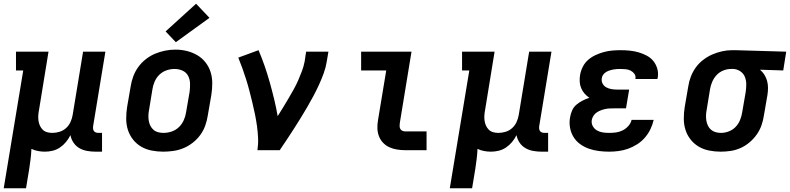

<svg xmlns="http://www.w3.org/2000/svg" viewBox="-23 -808 4250 1033"><path d="M-3 205 102 -429H63V-530H238L187 -217Q184 -202 183 -187.5Q182 -173 184 -159Q186 -145 191.5 -132.5Q197 -120 206.5 -110.5Q216 -101 229.5 -97Q243 -93 258 -93Q278 -93 297.5 -99Q317 -105 332.5 -119Q348 -133 356.5 -152Q365 -171 368 -190L424 -530H544L478 -129Q477 -121 478 -114Q479 -107 483 -102Q487 -97 493.5 -95Q500 -93 508 -93H526V8H491Q468 8 445.5 4Q423 0 404 -11Q385 -22 372.5 -40.5Q360 -59 356 -81Q346 -61 332 -44Q318 -27 299.5 -14.5Q281 -2 260 3Q239 8 219 8Q200 8 181.5 4.5Q163 1 146 -7Q145 21 141.5 48Q138 75 134 102L117 205Z M855 8Q824 8 793 2Q762 -4 736.5 -19Q711 -34 692.5 -57.5Q674 -81 665 -109.5Q656 -138 656 -169.5Q656 -201 661 -233L680 -343Q684 -370 694 -397Q704 -424 721 -447.5Q738 -471 761.5 -489.5Q785 -508 811.5 -519Q838 -530 865.5 -535.5Q893 -541 921 -541Q953 -541 983 -533.5Q1013 -526 1038.5 -511Q1064 -496 1082.5 -472.5Q1101 -449 1110 -420.5Q1119 -392 1119 -360.5Q1119 -329 1114 -297L1095 -187Q1091 -160 1081.5 -133Q1072 -106 1055 -82.5Q1038 -59 1014.5 -40.5Q991 -22 964.5 -11Q938 0 910 4Q882 8 855 8ZM857 -93Q879 -93 901 -100.5Q923 -108 939.5 -124Q956 -140 965.5 -161Q975 -182 978 -203L997 -313Q1000 -336 999.5 -358.5Q999 -381 989 -400Q979 -419 959 -428Q939 -437 916 -437Q894 -437 872.5 -429.5Q851 -422 834.5 -406Q818 -390 809 -369Q800 -348 797 -327L779 -217Q776 -202 775.5 -187Q775 -172 777.5 -157.5Q780 -143 786.5 -130.5Q793 -118 803.5 -109Q814 -100 828 -96.5Q842 -93 857 -93ZM923 -581 868 -639 1032 -788 1104 -712Z M1362 0Q1367 -33 1365.5 -66Q1364 -99 1359.5 -131Q1355 -163 1348.5 -194.5Q1342 -226 1334.5 -257Q1327 -288 1319 -319Q1311 -350 1301.5 -380Q1292 -410 1281.5 -439.5Q1271 -469 1259 -498L1368 -538Q1386 -496 1401 -452.5Q1416 -409 1428.5 -364.5Q1441 -320 1452 -274.5Q1463 -229 1471 -183Q1486 -207 1500.5 -230.5Q1515 -254 1529 -278Q1543 -302 1556.5 -326Q1570 -350 1581 -375Q1592 -400 1601.5 -425.5Q1611 -451 1616 -477L1624 -530H1744L1735 -477Q1730 -445 1718.5 -413.5Q1707 -382 1693 -351.5Q1679 -321 1663 -291Q1647 -261 1629.5 -231Q1612 -201 1594 -172Q1576 -143 1557.5 -114Q1539 -85 1520 -56.5Q1501 -28 1482 0Z M2157 0Q2135 0 2113 -3.5Q2091 -7 2071.5 -16Q2052 -25 2037.5 -40.5Q2023 -56 2015.5 -76Q2008 -96 2007.5 -118.5Q2007 -141 2011 -163L2055 -429H1920V-530H2191L2128 -146Q2127 -138 2127 -130Q2127 -122 2130.5 -115Q2134 -108 2141.5 -104.5Q2149 -101 2157 -101H2272V0Z M2397 205 2502 -429H2463V-530H2638L2587 -217Q2584 -202 2583 -187.5Q2582 -173 2584 -159Q2586 -145 2591.5 -132.5Q2597 -120 2606.5 -110.5Q2616 -101 2629.5 -97Q2643 -93 2658 -93Q2678 -93 2697.5 -99Q2717 -105 2732.5 -119Q2748 -133 2756.5 -152Q2765 -171 2768 -190L2824 -530H2944L2878 -129Q2877 -121 2878 -114Q2879 -107 2883 -102Q2887 -97 2893.5 -95Q2900 -93 2908 -93H2926V8H2891Q2868 8 2845.5 4Q2823 0 2804 -11Q2785 -22 2772.5 -40.5Q2760 -59 2756 -81Q2746 -61 2732 -44Q2718 -27 2699.5 -14.5Q2681 -2 2660 3Q2639 8 2619 8Q2600 8 2581.5 4.5Q2563 1 2546 -7Q2545 21 2541.5 48Q2538 75 2534 102L2517 205Z M3255 8Q3227 8 3199 4.5Q3171 1 3145.5 -8Q3120 -17 3098.5 -32.5Q3077 -48 3063 -70.5Q3049 -93 3044 -120.5Q3039 -148 3044 -176Q3047 -195 3055 -213.5Q3063 -232 3078.5 -245Q3094 -258 3112 -267Q3130 -276 3148 -282Q3134 -291 3122.5 -304Q3111 -317 3104 -333.5Q3097 -350 3096 -368.5Q3095 -387 3098 -405Q3102 -428 3113 -449.5Q3124 -471 3142 -486.5Q3160 -502 3182 -512Q3204 -522 3226 -528Q3248 -534 3270.5 -536Q3293 -538 3316 -538Q3341 -538 3365.5 -535.5Q3390 -533 3412.5 -526.5Q3435 -520 3456 -509Q3477 -498 3491.5 -480.5Q3506 -463 3513 -439.5Q3520 -416 3516 -391Q3515 -389 3514.5 -387Q3514 -385 3514 -383H3395Q3395 -384 3395.5 -384.5Q3396 -385 3396 -386Q3398 -400 3390 -411Q3382 -422 3370 -428Q3358 -434 3344 -435.5Q3330 -437 3316 -437Q3306 -437 3296 -436.5Q3286 -436 3276 -434Q3266 -432 3256.5 -429Q3247 -426 3238 -420.5Q3229 -415 3222.5 -406.5Q3216 -398 3215 -388Q3212 -372 3219 -358.5Q3226 -345 3239 -338Q3252 -331 3267 -328.5Q3282 -326 3298 -326H3362L3345 -225H3281Q3269 -225 3257 -224.5Q3245 -224 3233.5 -221.5Q3222 -219 3210 -214.5Q3198 -210 3187.5 -203Q3177 -196 3170 -185Q3163 -174 3161 -163Q3158 -145 3166 -130Q3174 -115 3188.5 -106.5Q3203 -98 3220 -95.5Q3237 -93 3255 -93Q3273 -93 3291.5 -95.5Q3310 -98 3327 -106.5Q3344 -115 3357.5 -130Q3371 -145 3375 -163H3494Q3488 -137 3476.5 -113Q3465 -89 3447 -68Q3429 -47 3405.5 -32Q3382 -17 3357 -8Q3332 1 3306 4.5Q3280 8 3255 8Z M3854 8Q3823 8 3792.5 2Q3762 -4 3736.5 -19Q3711 -34 3692.5 -57.5Q3674 -81 3665 -109.5Q3656 -138 3656 -170Q3656 -202 3661 -233L3680 -343Q3684 -370 3694 -396Q3704 -422 3720.5 -445Q3737 -468 3760.5 -486Q3784 -504 3809.5 -515Q3835 -526 3862 -532Q3889 -538 3916 -538Q3920 -538 3924.5 -538Q3929 -538 3933 -538L4207 -530L4191 -429L4066 -433Q4080 -421 4089.5 -406Q4099 -391 4104 -373Q4109 -355 4109 -335.5Q4109 -316 4106 -297L4087 -187Q4083 -160 4074 -134Q4065 -108 4048.5 -84.5Q4032 -61 4009.5 -42Q3987 -23 3961 -11.5Q3935 0 3908 4Q3881 8 3854 8ZM3856 -93Q3877 -93 3898 -101Q3919 -109 3934.5 -125Q3950 -141 3958.5 -162Q3967 -183 3970 -203L3989 -313Q3992 -334 3992 -355Q3992 -376 3984.5 -394.5Q3977 -413 3960 -424.5Q3943 -436 3923 -437H3916Q3914 -437 3912.5 -437Q3911 -437 3909 -437Q3889 -437 3868 -428.5Q3847 -420 3832 -403.5Q3817 -387 3808.5 -367Q3800 -347 3797 -327L3779 -217Q3776 -202 3775.5 -187Q3775 -172 3777.5 -158Q3780 -144 3786 -131.5Q3792 -119 3802.5 -110Q3813 -101 3827 -97Q3841 -93 3856 -93Z"/></svg>

Font: Iosevka Curly Slab ExObl
Style: Bold
Weight: 700
Width: 7
Italic angle: -9°
Monospace: yes
Designer: Belleve Invis
Foundry: Belleve Invis
Version: Version 11.0.0; ttfautohint (v1.8.3)